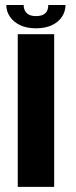

<svg xmlns="http://www.w3.org/2000/svg" viewBox="-20 -726 296 746"><path d="M49 0H190.5V-593H49ZM119.5 -616Q156 -616 181.8 -628.2Q207.5 -640.5 221 -661.2Q234.5 -682 234.5 -706.5H167.5Q167.5 -693.5 163 -684Q158.5 -674.5 148 -669Q137.5 -663.5 119.5 -663.5Q103.5 -663.5 93 -668.8Q82.5 -674 77.2 -683.8Q72 -693.5 72 -706.5H4.5Q4.5 -682 18.5 -661.2Q32.5 -640.5 58.2 -628.2Q84 -616 119.5 -616Z"/></svg>

Font: Anybody UltraCondensed Thin SemiBold
Style: Regular
Weight: 600
Version: Version 1.111